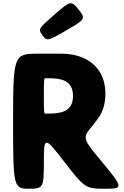

<svg xmlns="http://www.w3.org/2000/svg" viewBox="-20 -1153 756 1173"><path d="M239 -938C266 -900 270 -901 386 -968C502 -1035 504 -1039 460 -1095C415 -1150 411 -1150 313 -1064C214 -978 212 -975 239 -938ZM60 -413C60 -12 63 0 154 0C245 0 248 -5 248 -163C248 -321 252 -321 374 -163C496 -5 503 0 620 0C736 0 735 -5 597 -171C459 -336 492 -309 577 -426C607 -466 624 -518 624 -580C624 -742 508 -825 355 -825H208C64 -825 60 -813 60 -413ZM248 -567C248 -672 248 -675 259 -675H270C341 -675 426 -670 426 -567C426 -464 341 -459 270 -459H259C248 -459 248 -462 248 -567Z"/></svg>

Font: Hussar Print
Style: Bold
Weight: 700
Foundry: Cannot Into Space Fonts
Version: Version 2.00